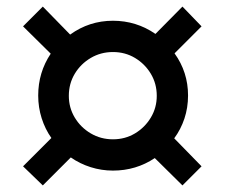

<svg xmlns="http://www.w3.org/2000/svg" viewBox="-20 -661 682 583"><path d="M110 -98 50 -156 136 -242Q117 -269 106.5 -302Q96 -335 96 -371Q96 -441 134 -498L50 -581L110 -641L193 -556Q251 -598 323 -598Q394 -598 452 -558L534 -641L592 -581L510 -499Q551 -442 551 -371Q551 -334 540 -301Q529 -268 509 -241L592 -156L534 -98L450 -181Q393 -143 323 -143Q288 -143 255 -153.5Q222 -164 195 -183ZM323 -238Q360 -238 390 -256Q420 -274 438 -304Q456 -334 456 -370Q456 -407 438 -437Q420 -467 390 -485Q360 -503 323 -503Q286 -503 255.5 -485Q225 -467 207 -437Q189 -407 189 -370Q189 -334 207 -304Q225 -274 255.5 -256Q286 -238 323 -238Z"/></svg>

Font: Be Vietnam Pro SemiBold
Style: Italic
Weight: 600
Italic angle: -12°
Designer: Lam Bao, Tony Le, Vietanh Nguyen
Foundry: Yellow Type Foundry
Version: Version 1.002; ttfautohint (v1.8.3)